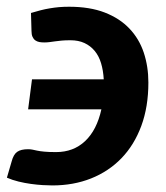

<svg xmlns="http://www.w3.org/2000/svg" viewBox="-36 -543 493 570"><path d="M56 -504.5Q71 -509 84.5 -512.5Q98 -516 111.5 -518.2Q125 -520.5 139 -521.8Q153 -523 169 -523Q230.5 -523 275 -505.8Q319.5 -488.5 348.2 -458.2Q377 -428 390.8 -386.8Q404.5 -345.5 404.5 -298Q404.5 -226 383.5 -169.2Q362.5 -112.5 324.5 -73.2Q286.5 -34 234.2 -13.2Q182 7.5 119.5 7.5Q107 7.5 90.5 6.5Q74 5.5 55.8 3Q37.5 0.5 19 -4Q0.5 -8.5 -15.5 -15.5L-1.5 -63.5Q4 -84.5 15 -92.2Q26 -100 47 -100Q54.5 -100 60.2 -98.8Q66 -97.5 74.2 -95.8Q82.5 -94 95.5 -92.8Q108.5 -91.5 130.5 -91.5Q182 -91.5 216.8 -124.2Q251.5 -157 265 -218.5H47.5L59 -307.5H272Q270.5 -334 264 -355.5Q257.5 -377 245 -392Q232.5 -407 214.8 -415.2Q197 -423.5 173 -423.5Q158 -423.5 147 -422.5Q136 -421.5 127.2 -420.2Q118.5 -419 111 -418Q103.5 -417 95.5 -417Q87.5 -417 80.8 -418.2Q74 -419.5 68.8 -423.2Q63.5 -427 60.5 -433.8Q57.5 -440.5 57.5 -451Z"/></svg>

Font: Lato Heavy
Style: Italic
Weight: 800
Italic angle: -7°
Designer: Lukasz Dziedzic
Foundry: tyPoland Lukasz Dziedzic
Version: Version 2.007; 2014-02-27